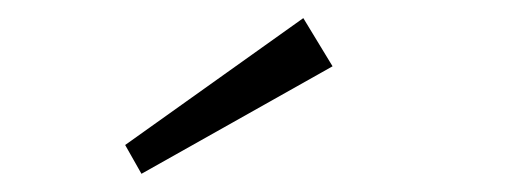

<svg xmlns="http://www.w3.org/2000/svg" viewBox="-20 -686 586 212"><path d="M347.2 -612.8 136.2 -494.1 118.2 -525.9 314.9 -666Z"/></svg>

Font: Anonymous Pro
Style: Regular
Weight: 400
Monospace: yes
Designer: Mark Simonson
Version: Version 1.003